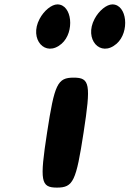

<svg xmlns="http://www.w3.org/2000/svg" viewBox="-20 -903 589 873"><path d="M194 -300C160 -79 165 -50 239 -50C313 -50 326 -79 360 -300C394 -521 389 -550 315 -550C241 -550 228 -521 194 -300ZM410 -817C361 -725 436 -640 510 -704C571 -757 558 -883 491 -883C465 -883 430 -855 410 -817ZM160 -817C111 -725 186 -640 260 -704C321 -757 308 -883 241 -883C215 -883 180 -855 160 -817Z"/></svg>

Font: Hussar Skorodowane
Style: Ky
Weight: 700
Foundry: Cannot Into Space Fonts
Version: Version 0.892